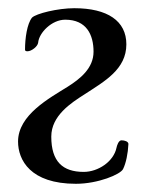

<svg xmlns="http://www.w3.org/2000/svg" viewBox="-20 -434 363 468"><path d="M165 14C219 14 274 -9 280 -22C287 -36 292 -60 293 -83C293 -89 284 -92 276 -92C269 -92 265 -79 264 -74C257 -40 219 -15 184 -15C133 -15 105 -40 105 -101C105 -152 153 -183 186 -204C235 -236 288 -265 288 -326C288 -383 242 -414 161 -414C121 -414 68 -401 58 -391C46 -376 41 -341 41 -313C41 -310 43 -309 47 -309C57 -309 72 -321 73 -330C75 -354 106 -386 139 -386C191 -386 208 -349 208 -308C208 -268 176 -242 144 -222C101 -195 24 -154 24 -89C24 -44 54 14 165 14Z"/></svg>

Font: EB Garamond
Style: Italic
Weight: 400
Italic angle: -17.2°
Designer: Georg Duffner and Octavio Pardo
Foundry: Georg Duffner
Version: Version 1.000;PS 001.000;hotconv 1.0.88;makeotf.lib2.5.64775